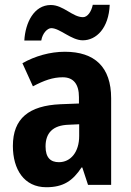

<svg xmlns="http://www.w3.org/2000/svg" viewBox="-20 -868 549 805"><path d="M82 -698H153C158 -729 179 -750 195 -750C231 -750 279 -699 327 -699C384 -699 436 -750 440 -848H369C363 -819 347 -796 328 -796C284 -796 246 -847 193 -847C122 -847 86 -772 82 -698ZM252 -651C190 -651 127 -633 74 -603L118 -506C165 -531 202 -544 243 -544C289 -544 311 -514 311 -461V-434L233 -431C102 -425 34 -372 34 -256C34 -158 81 -83 174 -83C246 -83 285 -110 322 -166H325L349 -93H446V-456C446 -587 377 -651 252 -651ZM268 -345 312 -347V-298C312 -230 276 -188 227 -188C192 -188 171 -207 171 -254C171 -309 200 -343 268 -345Z"/></svg>

Font: Noto Sans Kannada UI Condensed
Style: Bold
Weight: 700
Width: 3
Designer: Jelle Bosma - Monotype Design Team
Foundry: Monotype Imaging Inc.
Version: Version 2.005